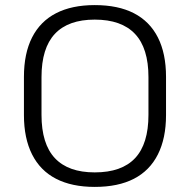

<svg xmlns="http://www.w3.org/2000/svg" viewBox="-20 -727 746 754"><path d="M352 7Q262 7 200 -25Q138 -57 106 -120.5Q74 -184 74 -275V-425Q74 -517 106 -580Q138 -643 200 -675Q262 -707 352 -707Q444 -707 506 -675Q568 -643 600 -580Q632 -517 632 -425V-275Q632 -184 600 -120.5Q568 -57 506 -25Q444 7 352 7ZM352 -50Q458 -50 510.5 -106Q563 -162 563 -276V-424Q563 -538 510 -594Q457 -650 352 -650Q248 -650 195.5 -594Q143 -538 143 -424V-276Q143 -162 195.5 -106Q248 -50 352 -50Z"/></svg>

Font: Pathway Extreme 28pt Light
Style: Regular
Weight: 300
Designer: Eduardo Rodriguez Tunni
Foundry: Eduardo Rodriguez Tunni
Version: Version 1.001;gftools[0.9.26]